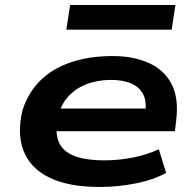

<svg xmlns="http://www.w3.org/2000/svg" viewBox="-20 -734 777 764"><path d="M378 10Q252 10 176 -27.5Q100 -65 73.5 -134.5Q47 -204 70 -297Q93 -367 141.5 -414.5Q190 -462 263 -486.5Q336 -511 429 -511Q510 -511 571 -484Q632 -457 662 -401Q692 -345 681 -254L676 -212H176L189 -302H583L557 -277Q565 -328 550.5 -357.5Q536 -387 503 -401.5Q470 -416 421 -416Q368 -416 323 -398.5Q278 -381 248 -346Q218 -311 209 -257Q199 -203 214.5 -167.5Q230 -132 274.5 -114Q319 -96 397 -96Q454 -96 510.5 -107.5Q567 -119 612 -140L641 -46Q590 -18 519 -4Q448 10 378 10ZM244 -616 259 -714H678L663 -616Z"/></svg>

Font: Nunito Sans 7pt Expanded
Style: Bold Italic
Weight: 700
Width: 7
Italic angle: -9°
Designer: Vernon Adams
Foundry: Vernon Adams
Version: Version 3.101;gftools[0.9.27]